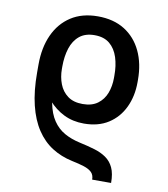

<svg xmlns="http://www.w3.org/2000/svg" viewBox="-86 -626 815 931"><g transform="rotate(10 321.0 -160.5)"><path d="M523.9 231.9H430.7Q430.7 209 417.5 196Q404.3 183.1 379.4 175Q354.5 167 318.8 159.7Q263.7 147.9 219.2 119.6Q174.8 91.3 143.1 43.5Q111.3 -4.4 94.5 -73.2Q77.6 -142.1 77.6 -233.4V-272.5L169.9 -265.6V-227.5Q165 -152.3 175 -100.3Q185.1 -48.3 207.8 -14.9Q230.5 18.6 263.9 37.4Q297.4 56.2 339.4 65.4Q379.9 74.2 413.8 84.2Q447.8 94.2 472.4 111.3Q497.1 128.4 510.5 157Q523.9 185.5 523.9 231.9ZM343.3 -28.8Q288.6 -28.8 244.9 -50.3Q201.2 -71.8 168.2 -109.6Q135.3 -147.5 112.8 -195.8Q106 -210.9 97.7 -221.9Q89.4 -232.9 83.5 -242.9Q77.6 -252.9 77.6 -263.2V-272.9Q77.6 -356 106.2 -418.9Q134.8 -481.9 189.2 -517.3Q243.7 -552.7 321.3 -552.7Q398.9 -552.7 453.4 -518.6Q507.8 -484.4 536.6 -423.6Q565.4 -362.8 565.4 -283.2V-271.5Q565.4 -202.6 539.3 -147.5Q513.2 -92.3 463.6 -60.5Q414.1 -28.8 343.3 -28.8ZM321.3 -121.1Q366.7 -121.1 395 -142.1Q423.3 -163.1 436.3 -197.3Q449.2 -231.4 449.2 -271.5V-283.2Q449.7 -332.5 436.8 -372.8Q423.8 -413.1 395.8 -436.5Q367.7 -460 321.3 -460Q275.4 -460 247.1 -436.8Q218.8 -413.6 205.8 -373.5Q192.9 -333.5 192.9 -283.2V-271.5Q192.9 -231.4 206.1 -197.3Q219.2 -163.1 247.6 -142.1Q275.9 -121.1 321.3 -121.1Z"/></g></svg>

Font: Inter 16pt Medium
Style: Regular
Weight: 500
Version: Version 4.001;git-66647c0bb